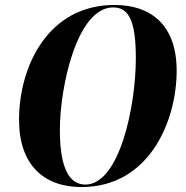

<svg xmlns="http://www.w3.org/2000/svg" viewBox="-20 -745 752 776"><path d="M309 11C585 11 694 -258 694 -459C694 -649 585 -725 443 -725C174 -725 57 -477 57 -261C57 -79 157 11 309 11ZM325 1C263 1 222 -60 222 -218C222 -400 293 -715 437 -715C501 -715 529 -660 529 -510C529 -313 462 1 325 1Z"/></svg>

Font: Noto Serif Display Condensed ExtraBold
Style: Italic
Weight: 800
Width: 3
Italic angle: -12°
Designer: Monotype Design Team
Foundry: Monotype Imaging Inc.
Version: Version 2.009